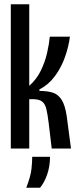

<svg xmlns="http://www.w3.org/2000/svg" viewBox="-20 -701 364 906"><path d="M31 0V-681H118V-296Q153 -327 173 -368.5Q193 -410 202.5 -452.5Q212 -495 215 -528H310Q304 -481 286.5 -431.5Q269 -382 239 -341.5Q209 -301 166 -279V-272Q201 -272 227 -264.5Q253 -257 270 -231.5Q287 -206 295 -152L315 0H224L210 -118Q205 -160 199 -185.5Q193 -211 178.5 -222Q164 -233 135 -233H118V0ZM104 185Q125 130 128.5 96.5Q132 63 132 39H216Q216 84 202.5 122.5Q189 161 169 185Z"/></svg>

Font: Bricolage Grotesque 48pt Condensed
Style: Regular
Weight: 400
Width: 3
Designer: Mathieu Triay
Foundry: Atelier Triay
Version: Version 1.000; ttfautohint (v1.8.4.7-5d5b);gftools[0.9.32]